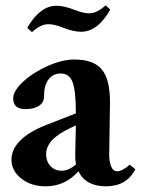

<svg xmlns="http://www.w3.org/2000/svg" viewBox="-20 -671 520 703"><path d="M277.3 -554.7Q249 -554.7 211.9 -569.3Q178.7 -582.5 157.7 -582.5Q128.4 -582.5 97.2 -553.2L79.6 -569.3Q127 -649.9 186.5 -649.9Q214.8 -649.9 252 -635.3Q286.1 -622.1 305.7 -622.1Q335 -622.1 366.7 -651.4L383.8 -635.7Q337.4 -554.7 277.3 -554.7ZM147 11.2Q94.2 11.2 58.1 -17.1Q22 -45.4 22 -86.9Q22 -124.5 54.9 -157.2Q87.9 -189.9 150.4 -213.9L257.8 -255.9Q257.8 -337.9 245.8 -369.9Q233.9 -401.9 202.6 -401.9Q173.3 -401.9 157.2 -379.6Q141.1 -357.4 141.1 -316.9Q141.1 -295.9 122.8 -283.7Q104.5 -271.5 73.2 -271.5Q28.3 -271.5 28.3 -310.5Q28.3 -338.4 65.2 -372.3Q102.1 -406.2 155.3 -429.7Q208.5 -453.1 252 -453.1Q322.3 -453.1 352.5 -417Q382.8 -380.9 382.8 -296.9Q382.8 -295.9 379.9 -105.5Q379.4 -80.6 386.7 -62.3Q394 -43.9 408.7 -43.9Q427.7 -43.9 455.1 -67.9L475.6 -51.3Q443.4 11.2 368.2 11.2Q293.9 11.2 267.1 -43.9Q218.3 11.2 147 11.2ZM148.9 -106Q148.9 -80.1 164.8 -63Q180.7 -45.9 205.1 -45.9Q232.4 -45.9 258.3 -69.3Q254.9 -85.4 255.4 -105Q257.3 -176.3 257.8 -211.9L238.3 -202.6Q192.4 -181.2 170.7 -157.7Q148.9 -134.3 148.9 -106Z"/></svg>

Font: Elstob 10pt
Style: Bold
Weight: 700
Designer: Peter S. Baker
Version: Version 1.015